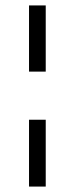

<svg xmlns="http://www.w3.org/2000/svg" viewBox="-20 -687 274 707"><path d="M148.4 -423.3H86.9V-667H148.4ZM148.4 0H86.9V-246.1H148.4Z"/></svg>

Font: Estedad-FD Light
Style: Regular
Weight: 300
Designer: Amin Abedi
Version: Version 7.3